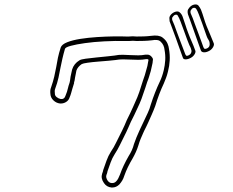

<svg xmlns="http://www.w3.org/2000/svg" viewBox="-20 -810 1040 857"><path d="M934 -617Q937 -610 931 -599.5Q925 -589 914 -583Q901 -576 890.5 -576.5Q880 -577 877 -584Q874 -592 865.5 -616Q857 -640 847 -668Q837 -696 829 -718.5Q821 -741 819 -746Q817 -753 817.5 -760.5Q818 -768 826 -777Q835 -787 846.5 -789.5Q858 -792 865 -786Q873 -776 877 -767Q884 -749 889.5 -730.5Q895 -712 902 -694Q910 -675 918 -656Q926 -637 934 -617ZM914 -603Q916 -608 916 -613Q916 -618 915 -622Q914 -627 911 -631.5Q908 -636 906 -640Q903 -646 897 -664Q891 -682 883 -704Q875 -726 868 -744.5Q861 -763 856 -770Q852 -776 844 -775Q839 -774 836 -770Q833 -766 831 -763Q830 -760 830 -757Q830 -754 831 -751Q836 -740 840.5 -728.5Q845 -717 849 -705Q849 -705 854 -691.5Q859 -678 866 -659.5Q873 -641 879 -624Q885 -607 888 -599Q889 -597 891 -594Q893 -591 897 -592Q909 -594 914 -603ZM820 -663Q827 -644 835.5 -625Q844 -606 851 -586Q855 -579 849 -568.5Q843 -558 832 -552Q819 -545 808.5 -545Q798 -545 796 -553Q793 -561 784.5 -585Q776 -609 766 -637Q756 -665 747.5 -687Q739 -709 737 -715Q736 -722 736 -729.5Q736 -737 744 -746Q753 -755 764.5 -758Q776 -761 783 -754Q791 -747 795 -736Q802 -717 807.5 -699Q813 -681 820 -663ZM832 -572Q837 -581 833 -590Q832 -595 829.5 -600Q827 -605 825 -609Q822 -615 815.5 -633Q809 -651 801 -673Q793 -695 786 -713.5Q779 -732 774 -739Q772 -746 762 -744Q758 -743 754.5 -739Q751 -735 749 -732Q748 -729 748 -726Q748 -723 749 -720Q754 -709 758.5 -697.5Q763 -686 767 -674Q767 -674 772 -660.5Q777 -647 784 -628.5Q791 -610 797.5 -593Q804 -576 807 -568Q808 -566 810 -563Q812 -560 816 -561Q821 -562 826 -565.5Q831 -569 832 -572ZM481 27H478Q456 25 444 7Q429 -14 436 -35Q438 -39 439 -43.5Q440 -48 441 -52Q448 -72 455.5 -93Q463 -114 475 -133Q488 -152 497.5 -172Q507 -192 517 -211L525 -227Q531 -239 536 -250.5Q541 -262 546 -274Q554 -289 561 -304.5Q568 -320 575 -335Q584 -354 593 -376Q602 -398 610 -425Q615 -439 618 -450Q627 -474 633 -498Q636 -507 638 -516Q640 -525 641 -533L643 -543Q643 -543 642 -544Q641 -545 639 -546H632Q615 -543 597.5 -543Q580 -543 563 -544Q545 -545 528.5 -545Q512 -545 495 -542Q488 -541 466 -539Q444 -537 418 -535Q392 -533 371 -530Q350 -527 345 -524Q327 -512 321 -495Q320 -490 318.5 -481.5Q317 -473 315 -464Q314 -457 313 -451Q312 -445 310 -440H311L303 -414Q300 -404 297.5 -394.5Q295 -385 291 -376Q287 -362 274.5 -354.5Q262 -347 248 -348Q231 -350 218.5 -362Q206 -374 205 -390Q204 -398 204.5 -405.5Q205 -413 208 -420Q217 -446 222 -467.5Q227 -489 231 -511Q234 -531 238.5 -552Q243 -573 251 -598Q256 -612 280 -621.5Q304 -631 339 -636.5Q374 -642 413 -644.5Q452 -647 487 -647.5Q522 -648 544 -647H555Q572 -649 590 -647Q605 -647 621.5 -647.5Q638 -648 654 -650Q689 -655 705.5 -642.5Q722 -630 728 -615Q733 -603 734 -593Q739 -565 737.5 -540Q736 -515 730 -492L729 -488Q726 -475 721 -462Q716 -449 711 -437Q690 -393 673 -337Q666 -318 657.5 -299Q649 -280 641 -262Q637 -254 633 -245Q629 -236 624 -227L619 -216Q613 -203 607.5 -189.5Q602 -176 598 -162Q593 -146 586.5 -131.5Q580 -117 572 -103Q548 -63 535 -26Q531 -13 525.5 -4Q520 5 513 13Q499 27 481 27ZM479 7Q490 8 498 0Q504 -6 508 -14Q512 -22 516 -32Q523 -52 532.5 -72Q542 -92 554 -113Q571 -139 578 -167Q583 -182 589 -196.5Q595 -211 601 -224L606 -235Q610 -244 614.5 -253Q619 -262 623 -271Q631 -288 639.5 -306Q648 -324 653 -343Q662 -371 672 -396.5Q682 -422 693 -445Q704 -468 710 -493L711 -497Q716 -518 717.5 -541Q719 -564 714 -590Q714 -596 709 -608Q705 -617 695 -626Q685 -635 657 -630Q639 -628 622 -627.5Q605 -627 590 -627Q572 -629 557 -627H543Q494 -628 446 -625.5Q398 -623 359 -617.5Q320 -612 296 -605.5Q272 -599 270 -592Q263 -568 258.5 -548Q254 -528 250 -508Q246 -486 241 -463Q236 -440 226 -413Q223 -405 225 -391Q225 -383 233 -376.5Q241 -370 251 -368Q267 -366 272 -382Q276 -391 279 -400.5Q282 -410 284 -419L286 -427L289 -436Q291 -441 292.5 -450Q294 -459 295 -468Q297 -478 299 -486.5Q301 -495 302 -500Q310 -526 335 -541Q341 -545 362.5 -548Q384 -551 410.5 -553.5Q437 -556 460 -558.5Q483 -561 491 -562Q510 -566 528 -565.5Q546 -565 564 -564Q581 -563 597 -563Q613 -563 629 -566H641Q647 -565 651.5 -561.5Q656 -558 657 -556Q665 -548 662 -539L661 -529Q659 -520 657 -511Q655 -502 653 -493Q649 -480 645.5 -468Q642 -456 637 -444Q634 -433 629 -419Q620 -391 611.5 -368.5Q603 -346 593 -326Q586 -311 579 -296Q572 -281 564 -266Q559 -254 553.5 -242Q548 -230 543 -219L535 -203Q525 -183 515 -162.5Q505 -142 492 -122Q481 -105 474 -85.5Q467 -66 460 -46Q459 -38 455 -29Q451 -18 461 -3Q469 7 479 7Z"/></svg>

Font: Shizuru
Style: Regular
Weight: 400
Version: Version 1.000